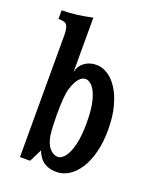

<svg xmlns="http://www.w3.org/2000/svg" viewBox="-147 -867 795 974"><g transform="rotate(20 250.0 -380.0)"><path d="M186 -485.8Q191.9 -519 218.8 -539.6Q245.6 -560.1 284.2 -560.1Q315.9 -560.1 345.7 -541Q375.5 -522 399.2 -484.9Q422.9 -447.8 437 -394Q451.2 -340.3 451.2 -271Q451.2 -201.7 437 -147.5Q422.9 -93.3 398.4 -55.9Q374 -18.6 342.8 0.7Q311.5 20 277.8 20Q246.1 20 224.1 10Q202.1 0 188.5 -17.3Q174.8 -34.7 167 -56.2L132.8 12.2H78.1V-648.9Q78.1 -666 75.2 -679.7Q72.3 -693.4 66.9 -700.2Q62 -707 51.8 -710Q41.5 -712.9 22 -712.9V-759.8Q62 -759.8 103.3 -765.1Q144.5 -770.5 186 -779.8ZM255.9 -474.1Q237.8 -474.1 221.2 -455.3Q204.6 -436.5 191.9 -395Q186 -375.5 183.1 -341.6Q180.2 -307.6 180.2 -251Q180.2 -221.2 181.6 -191.4Q183.1 -161.6 186 -143.1Q192.9 -99.6 213.1 -76.9Q233.4 -54.2 257.8 -54.2Q276.9 -54.2 295.2 -77.4Q313.5 -100.6 325.2 -147.7Q336.9 -194.8 336.9 -266.1Q336.9 -339.4 325 -385.3Q313 -431.2 294.4 -452.6Q275.9 -474.1 255.9 -474.1Z"/></g></svg>

Font: BIZ UDMincho
Style: Bold
Weight: 700
Monospace: yes
Designer: TypeBank Co., Ltd.
Foundry: Morisawa Inc.
Version: Version 1.06